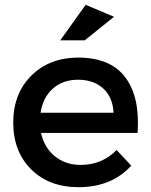

<svg xmlns="http://www.w3.org/2000/svg" viewBox="-20 -776 628 800"><path d="M304.2 -536.1Q440.9 -536.1 502.4 -453.4Q564 -370.6 553.2 -222.2H150.9Q164.6 -160.6 208.7 -124.8Q252.9 -88.9 315.9 -88.9Q405.3 -88.9 465.8 -150.9L526.9 -85.9Q445.3 3.9 307.1 3.9Q184.6 3.9 109.9 -70.3Q35.2 -144.5 35.2 -265.1Q35.2 -385.7 110.1 -460.4Q185.1 -535.2 304.2 -536.1ZM148.9 -306.2H453.1Q450.2 -370.1 410.4 -407Q370.6 -443.8 305.2 -443.8Q242.2 -443.8 200.4 -407Q158.7 -370.1 148.9 -306.2ZM231 -607.9 336.9 -755.9 455.1 -706.1 333 -607.9Z"/></svg>

Font: Trueno
Style: Regular
Weight: 400
Designer: Julieta Ulanovsky
Foundry: Julieta Ulanovsky
Version: Version 3.001b | FøM Fix